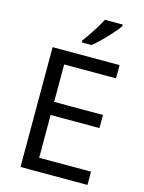

<svg xmlns="http://www.w3.org/2000/svg" viewBox="-137 -1024 830 1105"><g transform="rotate(15 278.0 -472.0)"><path d="M496 0H97V-714H496V-635H187V-412H478V-334H187V-79H496ZM453 -934Q444 -920 427 -900Q410 -880 389.5 -858.5Q369 -837 348.5 -817.5Q328 -798 310 -784H252V-796Q267 -815 284.5 -841Q302 -867 319 -894.5Q336 -922 347 -944H453Z"/></g></svg>

Font: Noto Sans Javanese
Style: Regular
Weight: 400
Designer: Monotype Design Team
Foundry: Monotype Imaging Inc.
Version: Version 2.004